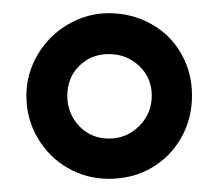

<svg xmlns="http://www.w3.org/2000/svg" viewBox="-20 -787 331 291"><path d="M145 -516Q181 -516 209.5 -532.5Q238 -549 254.5 -578Q271 -607 271 -642Q271 -677 255 -705Q239 -734 209.5 -750.5Q180 -767 145 -767Q112 -767 83 -750Q54 -733 37 -704Q20 -675 20 -642Q20 -607 37 -578Q54 -549 82.5 -532.5Q111 -516 145 -516ZM145 -577Q118 -577 100 -596Q82 -615 82 -642Q82 -669 100 -687Q118 -705 145 -705Q172 -705 191 -687Q210 -669 210 -642Q210 -615 191 -596Q172 -577 145 -577Z"/></svg>

Font: WDXL Lubrifont SC
Style: Regular
Weight: 400
Designer: [WDXL Lubrifont] Copyright 2020-2022 (c) NightFurySL2001, Skr-ZERO; [ZCOOL QingKe HuangYou] Copyright 2018-2022 (c) The 
Version: Version 2.001;hotconv 1.1.1;makeotfexe 2.6.0